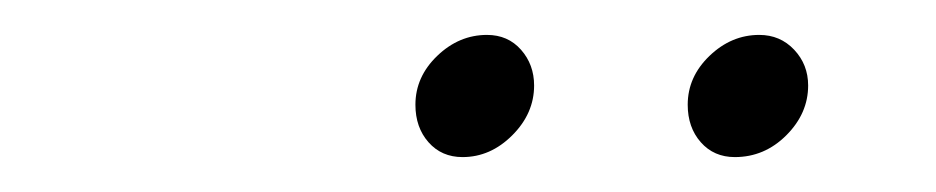

<svg xmlns="http://www.w3.org/2000/svg" viewBox="-20 -725 536 110"><path d="M286 -676Q286 -660 273.5 -647.5Q261 -635 245 -635Q233 -635 225.5 -643.5Q218 -652 218 -665Q218 -681 230.5 -693Q243 -705 259 -705Q271 -705 278.5 -696.5Q286 -688 286 -676ZM443 -676Q443 -660 430.5 -647.5Q418 -635 401 -635Q389 -635 381.5 -643.5Q374 -652 374 -665Q374 -681 386.5 -693Q399 -705 415 -705Q427 -705 435 -696.5Q443 -688 443 -676Z"/></svg>

Font: Gontserrat ExtraLight
Style: Italic
Weight: 275
Italic angle: -11.3°
Designer: Julieta Ulanovsky
Foundry: Julieta Ulanovsky
Version: Version 6.001